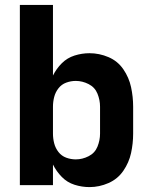

<svg xmlns="http://www.w3.org/2000/svg" viewBox="-20 -755 616 783"><path d="M345 8Q385 8 422.5 -8.5Q460 -25 483 -58.5Q506 -92 514.5 -131Q523 -170 523 -210V-320Q523 -360 514.5 -399.5Q506 -439 483 -472.5Q460 -506 422.5 -522Q385 -538 345 -538Q314 -538 284 -528.5Q254 -519 232 -497Q210 -475 196 -447V-735H61V0H196V-84Q210 -56 232 -33.5Q254 -11 284 -1.5Q314 8 345 8ZM289 -105Q269 -105 250 -112Q231 -119 218.5 -135Q206 -151 201 -170.5Q196 -190 196 -210V-320Q196 -340 201 -359.5Q206 -379 218.5 -395Q231 -411 250 -418Q269 -425 289 -425Q316 -425 341.5 -412Q367 -399 377.5 -373Q388 -347 388 -320V-210Q388 -183 377.5 -157Q367 -131 341.5 -118Q316 -105 289 -105Z"/></svg>

Font: Iosevka Sparkle Extrabold
Style: Regular
Weight: 800
Designer: Belleve Invis
Foundry: Belleve Invis
Version: Version 4.5.0; ttfautohint (v1.8.3)